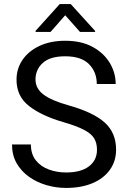

<svg xmlns="http://www.w3.org/2000/svg" viewBox="-20 -923 634 953"><path d="M461.4 -179.7Q461.4 -212.9 447.3 -236.3Q433.1 -259.8 396.5 -278.8Q359.9 -297.9 292.5 -317.4Q187 -348.1 124.5 -396.5Q62 -444.8 62 -527.3Q62 -582.5 92 -626.2Q122.1 -669.9 176.5 -695.3Q231 -720.7 303.7 -720.7Q383.8 -720.7 439.7 -690.2Q495.6 -659.7 524.9 -610.6Q554.2 -561.5 554.2 -505.9H460.4Q460.4 -565.4 421.9 -604.5Q383.3 -643.6 303.7 -643.6Q228.5 -643.6 192.4 -610.6Q156.2 -577.6 156.2 -528.3Q156.2 -483.9 195.6 -453.9Q234.9 -423.8 322.8 -399.4Q443.8 -365.2 500 -314.5Q556.2 -263.7 556.2 -180.7Q556.2 -123 525.4 -80.1Q494.6 -37.1 439 -13.7Q383.3 9.8 308.1 9.8Q258.8 9.8 211.2 -3.9Q163.6 -17.6 124.8 -44.9Q85.9 -72.3 62.7 -112.5Q39.6 -152.8 39.6 -206.1H133.3Q133.3 -157.7 158 -127Q182.6 -96.2 222.7 -81.5Q262.7 -66.9 308.1 -66.9Q381.8 -66.9 421.6 -97.4Q461.4 -127.9 461.4 -179.7ZM331.1 -902.8 452.1 -769.5V-764.6H377L303.7 -847.2L231 -764.6H156.7V-770L276.4 -902.8Z"/></svg>

Font: Vazirmatn UI FD
Style: Regular
Weight: 400
Designer: Saber Rastikerdar
Foundry: Saber Rastikerdar
Version: Version 33.003